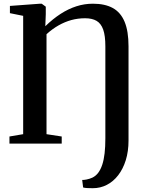

<svg xmlns="http://www.w3.org/2000/svg" viewBox="-20 -775 778 1036"><path d="M428.5 236.5 423.5 196Q431.5 196.5 447.2 193.5Q463 190.5 478.5 183.5Q497 174.5 510 157.2Q523 140 531.8 113.5Q540.5 87 544.5 51.8Q548.5 16.5 548.5 -28.5V-525Q548.5 -582.5 536.8 -615.5Q525 -648.5 501 -662.5Q477 -676.5 439 -676.5Q400.5 -676.5 365 -666.8Q329.5 -657 296 -638Q262.5 -619 231 -590.5V-51L313 -38.5V0H31V-38.5L105 -51V-689.5L33.5 -704V-743L196 -755H205L227 -739V-698.5L224.5 -633.5Q265 -673 306.8 -700Q348.5 -727 392 -741Q435.5 -755 481.5 -755Q546 -755 588.5 -731.8Q631 -708.5 652.2 -657.8Q673.5 -607 673.5 -525V-17Q673.5 41.5 658.8 89Q644 136.5 617.8 170.5Q591.5 204.5 556.5 222.5Q521.5 240.5 481 240.5Q465 240.5 450.8 239.8Q436.5 239 428.5 236.5Z"/></svg>

Font: Merriweather 72pt SemiBold
Style: Regular
Weight: 600
Version: Version 2.100